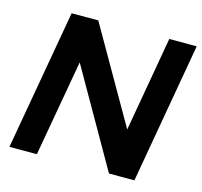

<svg xmlns="http://www.w3.org/2000/svg" viewBox="-102 -814 973 926"><g transform="rotate(15 384.5 -351.0)"><path d="M278 -700H145L22 0H159L244 -481L519 0H646L769 -702H632L549 -228Z"/></g></svg>

Font: Geom SemiBold
Style: Bold Italic
Weight: 600
Italic angle: -10°
Version: Version 1.102